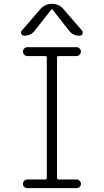

<svg xmlns="http://www.w3.org/2000/svg" viewBox="-20 -975 540 995"><path d="M105.5 -790Q95.7 -790 90.8 -798.8Q85.9 -807.6 92.8 -816.4L187.5 -925.8Q211.9 -955.1 249.5 -955.1Q287.1 -955.1 310.5 -925.8L405.3 -816.4Q411.1 -808.6 407.2 -799.3Q403.3 -790 392.6 -790Q357.4 -790 337.9 -816.4L251 -926.8Q250 -927.7 249 -927.7L247.1 -926.8L160.2 -816.4Q140.6 -790 105.5 -790ZM284.2 -684.6Q275.4 -684.6 275.4 -675.8V-53.7Q275.4 -44.9 284.2 -44.9H377Q385.7 -44.9 392.6 -38.1Q399.4 -31.2 399.4 -22Q399.4 -12.7 392.6 -6.3Q385.7 0 377 0H121.1Q112.3 0 105.5 -6.3Q98.6 -12.7 98.6 -22Q98.6 -31.2 105.5 -38.1Q112.3 -44.9 121.1 -44.9H213.9Q222.7 -44.9 222.7 -53.7V-675.8Q222.7 -684.6 213.9 -684.6H121.1Q112.3 -684.6 105.5 -691.9Q98.6 -699.2 98.6 -708Q98.6 -716.8 105.5 -723.6Q112.3 -730.5 121.1 -730.5H377Q385.7 -730.5 392.6 -723.6Q399.4 -716.8 399.4 -708Q399.4 -699.2 392.6 -691.9Q385.7 -684.6 377 -684.6Z"/></svg>

Font: Rounded Mgen+ 1m light
Style: Regular
Weight: 200
Designer: [Source Han Sans]
Ryoko NISHIZUKA  (kana & ideographs); Paul D. Hunt (Latin, Greek & Cyrillic); Wenlong ZHANG  (bopomofo
Version: Version 1.059.20150602